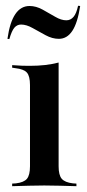

<svg xmlns="http://www.w3.org/2000/svg" viewBox="-20 -640 300 660"><path d="M182.3 -506.5Q159.7 -506.5 136.7 -519Q113.7 -531.5 92.3 -543.5Q71 -555.6 52.4 -555.6Q38.7 -555.6 29.4 -544.8Q20.2 -533.9 12.1 -505.6L5.6 -506.5Q13.7 -563.7 32.7 -591.5Q51.6 -619.4 81.5 -619.4Q104 -619.4 126.6 -606.9Q149.2 -594.4 169.8 -582.3Q190.3 -570.2 208.1 -570.2Q222.6 -570.2 232.7 -581.9Q242.7 -593.5 248.4 -620.2L255.6 -619.4Q246.8 -561.3 228.6 -533.9Q210.5 -506.5 182.3 -506.5ZM83.1 -207.3V-347.6Q83.1 -378.2 72.6 -390.3Q62.1 -402.4 33.1 -405.6L21.8 -407.3V-416.1Q41.9 -414.5 55.2 -414.1Q68.5 -413.7 82.3 -413.7Q110.5 -413.7 135.1 -416.5Q159.7 -419.4 181.5 -425V-416.1V-207.3ZM132.3 -2.4Q104.8 -2.4 79.4 -1.6Q54 -0.8 21.8 0V-8.9L34.7 -9.7Q62.1 -12.9 72.6 -25.4Q83.1 -37.9 83.1 -68.5V-207.3H181.5V-68.5Q181.5 -37.9 192.3 -25.4Q203.2 -12.9 230.6 -9.7L242.7 -8.9V0Q210.5 -0.8 185.1 -1.6Q159.7 -2.4 132.3 -2.4Z"/></svg>

Font: Playfair 144pt SemiCondensed SemiBold
Style: Regular
Weight: 600
Width: 4
Designer: Claus Eggers Sørensen
Foundry: Claus Eggers Sørensen
Version: Version 2.203